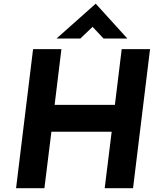

<svg xmlns="http://www.w3.org/2000/svg" viewBox="-20 -996 850 1016"><path d="M684 0H534L571 -299H252L215 0H65L155 -736H305L269 -441H588L624 -736H774ZM528 -792 470 -854 405 -792H279L486 -976H487L654 -792Z"/></svg>

Font: Josefin Sans
Style: Bold Italic
Weight: 700
Italic angle: -7°
Designer: Santiago Orozco
Foundry: Typemade
Version: Version 2.000